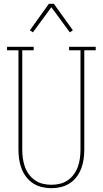

<svg xmlns="http://www.w3.org/2000/svg" viewBox="-20 -981 540 1009"><path d="M250 8Q225 8 200 2Q175 -4 154 -17.5Q133 -31 117.5 -51.5Q102 -72 93 -96Q84 -120 80.5 -145Q77 -170 77 -195V-717H17V-735H157V-717H97V-195Q97 -172 100 -149.5Q103 -127 110.5 -105.5Q118 -84 131.5 -65.5Q145 -47 163.5 -34Q182 -21 204.5 -15.5Q227 -10 250 -10Q273 -10 295.5 -15.5Q318 -21 336.5 -34Q355 -47 368.5 -65.5Q382 -84 389.5 -105.5Q397 -127 400 -149.5Q403 -172 403 -195V-717H343V-735H483V-717H423V-195Q423 -170 419.5 -145Q416 -120 407 -96Q398 -72 382.5 -51.5Q367 -31 346 -17.5Q325 -4 300 2Q275 8 250 8ZM153 -811 137 -822 237 -961H263L363 -822L347 -811L250 -943Z"/></svg>

Font: Iosevka Curly Slab Thin
Style: Regular
Weight: 100
Monospace: yes
Designer: Belleve Invis
Foundry: Belleve Invis
Version: Version 22.1.2; ttfautohint (v1.8.4)